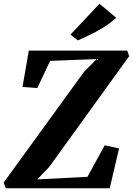

<svg xmlns="http://www.w3.org/2000/svg" viewBox="-38 -1016 718 1036"><path d="M-6.5 0 -18.5 -30.5 415.5 -628.5 484 -697.5 232.5 -687.5 163.5 -541 83.5 -547 117.5 -743H648.5L659 -713L227 -114.5L163 -48L434 -62L527 -232L604.5 -215L554 0ZM382.5 -798 342.5 -829.5 499 -996 589 -920Q558.5 -892 522 -869.2Q485.5 -846.5 449.2 -829Q413 -811.5 382.5 -798Z"/></svg>

Font: Merriweather 72pt ExtraBold
Style: Italic
Weight: 800
Italic angle: -7.8°
Version: Version 2.101